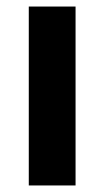

<svg xmlns="http://www.w3.org/2000/svg" viewBox="-20 -567 319 587"><path d="M211 0H68V-547H211Z"/></svg>

Font: Noto Sans Hebrew SemiCondensed
Style: Bold
Weight: 700
Width: 4
Designer: Monotype Design Team
Foundry: Monotype Imaging Inc.
Version: Version 2.004; ttfautohint (v1.8.4.7-5d5b)